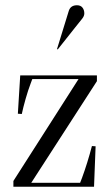

<svg xmlns="http://www.w3.org/2000/svg" viewBox="-20 -711 428 731"><path d="M349 -424V-402L99 -15H285L292 -33Q313 -90 330 -155L344 -154L338 0H31V-22L279 -410H103L97 -394Q87 -368 77.5 -334.5Q68 -301 63 -277L48 -278L57 -424ZM242 -670Q249 -691 273 -691Q287 -691 294 -682Q301 -673 301 -660Q301 -650 293 -640Q285 -630 265 -605L200 -523L197 -524Z"/></svg>

Font: Libre Caslon Display
Style: Regular
Weight: 400
Designer: Pablo Impallari, Rodrigo Fuenzalida
Foundry: Pablo Impallari, Rodrigo Fuenzalida
Version: Version 1.002; ttfautohint (v1.5)